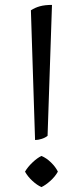

<svg xmlns="http://www.w3.org/2000/svg" viewBox="-20 -741 337 783"><path d="M106 -699Q123 -710 143 -715.5Q163 -721 192 -721L174 -187Q164 -179 149.5 -174.5Q135 -170 123 -170ZM216 -41Q205 -21 185.5 -3.5Q166 14 149 22Q131 14 112 -3.5Q93 -21 82 -41Q93 -60 112.5 -78.5Q132 -97 149 -105Q169 -97 188 -78.5Q207 -60 216 -41Z"/></svg>

Font: Gotu
Style: Regular
Weight: 400
Designer: Sarang Kulkarni & Kailash Malviya
Foundry: Ek Type
Version: Version 2.320;hotconv 1.0.109;makeotfexe 2.5.65596; ttfautoh